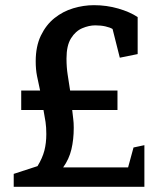

<svg xmlns="http://www.w3.org/2000/svg" viewBox="-20 -722 615 742"><path d="M62 -372H135Q128 -403 123 -428.5Q118 -454 118 -485Q118 -543 138 -584.5Q158 -626 190.5 -652Q223 -678 263 -690Q303 -702 343 -702Q392 -702 437 -689Q482 -676 512 -656V-513L443 -499L415 -610Q405 -616 387.5 -620Q370 -624 348 -624Q324 -624 298 -613Q272 -602 254.5 -574Q237 -546 237 -496Q237 -462 241.5 -433.5Q246 -405 251 -372H434V-297H259Q261 -277 263 -262.5Q265 -248 265 -228Q265 -183 256 -145Q247 -107 224 -75H475L496 -152L538 -161V0H33V-50L125 -80Q144 -111 151.5 -140Q159 -169 159 -204Q159 -230 156 -250.5Q153 -271 148 -297H62Z"/></svg>

Font: Brawler
Style: Bold
Weight: 700
Designer: Oleg Frolov, Haley Fiege
Foundry: Oleg Frolov, Haley Fiege
Version: Version 1.101; ttfautohint (v1.8.3)